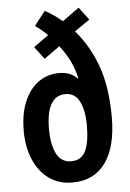

<svg xmlns="http://www.w3.org/2000/svg" viewBox="-55 -806 582 857"><g transform="rotate(-5 236.5 -377.5)"><path d="M178 -764Q216 -744 255 -711L330 -765L373 -708L305 -661Q367 -589 401 -494.5Q435 -400 435 -266Q435 -133 383.5 -61.5Q332 10 235 10Q173 10 129 -22.5Q85 -55 61.5 -111Q38 -167 38 -237Q38 -315 61.5 -370Q85 -425 125.5 -453.5Q166 -482 217 -482Q270 -482 299 -450L301 -452Q293 -492 274.5 -529.5Q256 -567 229 -601L159 -551L117 -607L184 -655Q171 -668 157 -679.5Q143 -691 129 -701ZM238 -386Q151 -386 151 -235Q151 -169 171.5 -127Q192 -85 238 -85Q283 -85 302 -123.5Q321 -162 321 -240Q321 -304 301 -345Q281 -386 238 -386Z"/></g></svg>

Font: Noto Sans Lao ExtraCondensed SemiBold
Style: Regular
Weight: 600
Width: 2
Designer: Monotype Design Team
Foundry: Monotype Imaging Inc.
Version: Version 2.003; ttfautohint (v1.8.4.7-5d5b)